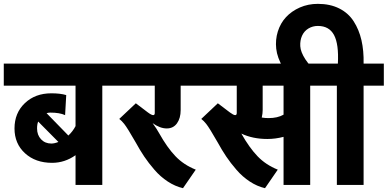

<svg xmlns="http://www.w3.org/2000/svg" viewBox="-55 -966 2031 1006"><path d="M-35.2 -632.8H585.9V-517.1H481V2.9H340.8V-152.8Q284.2 -112.8 217.8 -112.8Q130.9 -112.8 75.9 -163.1Q21 -213.4 21 -293Q21 -374 75.2 -425.5Q129.4 -477.1 213.9 -477.1Q261.2 -477.1 292 -467.8L286.1 -362.8Q257.3 -376 209 -376Q197.8 -376 189 -373L303.2 -255.9Q326.7 -277.8 340.8 -305.2V-517.1H-35.2ZM213.9 -213.9Q230.5 -213.9 251 -222.2L145 -329.1Q139.2 -314.5 139.2 -293Q139.2 -258.3 160.2 -236.1Q181.2 -213.9 213.9 -213.9Z M515.6 -632.8H1015.6V-517.1H891.6V-389.2Q891.6 -346.7 872.3 -319.8Q853 -293 818.8 -293Q783.2 -293 744.6 -320.8Q768.1 -288.1 778.8 -268.1Q820.8 -192.9 864.3 -147.5Q907.7 -102.1 970.7 -77.1L903.8 20Q862.3 10.3 824 -14.9Q785.6 -40 754.4 -76.2Q723.1 -112.3 700.7 -145.8Q678.2 -179.2 655.8 -220.2Q612.8 -295.4 595.7 -316.9Q582.5 -333.5 569.8 -342.8L656.7 -424.8L719.7 -377Q738.8 -362.8 747.6 -362.8Q755.9 -362.8 755.9 -374V-517.1H515.6Z M945.3 -632.8H1675.3V-517.1H1570.3V2.9H1430.7V-249Q1388.2 -237.8 1345.7 -237.8Q1269 -237.8 1209.5 -266.1Q1251.5 -191.9 1294.7 -147Q1337.9 -102.1 1400.4 -77.1L1333.5 20Q1292 10.3 1253.7 -14.9Q1215.3 -40 1184.1 -76.2Q1152.8 -112.3 1130.4 -145.8Q1107.9 -179.2 1085.4 -220.2Q1042.5 -295.4 1025.4 -316.9Q1012.2 -333.5 999.5 -342.8L1086.4 -424.8L1149.4 -377Q1168.5 -362.8 1177.2 -362.8Q1185.5 -362.8 1185.5 -374V-517.1H945.3ZM1351.6 -347.2Q1399.4 -347.2 1430.7 -365.2V-517.1H1321.3V-389.2Q1321.3 -370.6 1316.4 -350.1Q1335 -347.2 1351.6 -347.2Z M1710 2.9V-517.1H1625V-632.8H1715.3Q1720.7 -734.4 1695.3 -782.2Q1669.9 -830.1 1610.4 -830.1Q1583.5 -830.1 1561 -816.7Q1538.6 -803.2 1527.6 -778.8Q1516.6 -754.4 1518.3 -724.1Q1520 -693.8 1544.9 -655.3Q1569.8 -616.7 1616.2 -580.1L1510.3 -517.1Q1457.5 -561.5 1427.5 -612.8Q1397.5 -664.1 1392.3 -710.7Q1387.2 -757.3 1400.6 -800.8Q1414.1 -844.2 1443.4 -876Q1472.7 -907.7 1516.1 -926.8Q1559.6 -945.8 1610.4 -945.8Q1674.8 -945.8 1722.7 -921.6Q1770.5 -897.5 1798.3 -854Q1826.2 -810.5 1838.9 -755.4Q1851.6 -700.2 1850.1 -632.8H1956.1V-517.1H1850.1V2.9Z"/></svg>

Font: LT Superior
Style: Bold
Weight: 400
Designer: Daniel Lyons
Foundry: LyonsType
Version: Version 1.000